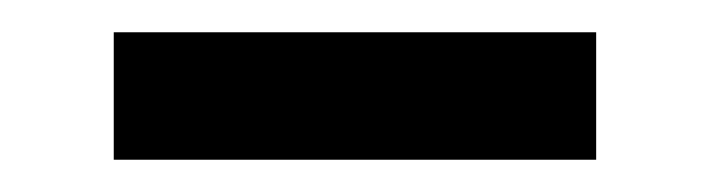

<svg xmlns="http://www.w3.org/2000/svg" viewBox="-20 -706 440 119"><path d="M50.5 -686H349.5V-607H50.5Z"/></svg>

Font: LatoLatin
Style: Bold
Weight: 700
Designer: Lukasz Dziedzic with Adam Twardoch and Botio Nikoltchev
Foundry: tyPoland Lukasz Dziedzic
Version: Version 2.015; 2015-08-06; http://www.latofonts.com/